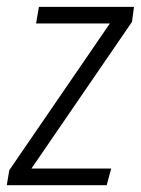

<svg xmlns="http://www.w3.org/2000/svg" viewBox="-36 -543 413 563"><path d="M356.9 -522.9 351.1 -479 56.2 -48.8H290L276.9 0H-16.1L-8.8 -43.9L286.1 -474.1H69.8L78.1 -522.9Z"/></svg>

Font: Fira Sans Compressed Light
Style: Italic
Weight: 300
Width: 3
Italic angle: -8°
Designer: Carrois Corporate & Edenspiekermann AG
Foundry: Carrois Corporate GbR & Edenspiekermann AG
Version: Version 4.203;PS 004.203;hotconv 1.0.88;makeotf.lib2.5.64775